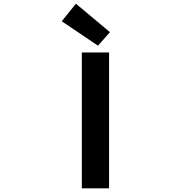

<svg xmlns="http://www.w3.org/2000/svg" viewBox="-20 -1026 1040 1046"><path d="M425.8 0V-740.2H574.2V0ZM513.7 -777.3 316.4 -910.2 393.6 -1005.9 579.1 -850.6Z"/></svg>

Font: Gen Shin Gothic Monospace Bold
Style: Bold
Weight: 700
Designer: [Source Han Sans]
Ryoko NISHIZUKA  (kana & ideographs); Paul D. Hunt (Latin, Greek & Cyrillic); Wenlong ZHANG  (bopomofo
Version: Version 1.002.20150607